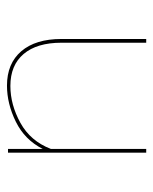

<svg xmlns="http://www.w3.org/2000/svg" viewBox="37 -486 449 564"><g transform="rotate(-90 262.0 -204.5)"><path d="M429 -249V0H418V-249Q418 -321 385 -360Q352 -399 291 -399Q236 -399 182.5 -369.5Q129 -340 106 -280V0H95V-406H106V-304Q133 -357 186 -383Q239 -409 292 -409Q357 -409 393 -367Q429 -325 429 -249Z"/></g></svg>

Font: Ysabeau Infant Hairline
Style: Regular
Weight: 100
Designer: Christian Thalmann (Catharsis Fonts)
Version: Version 0.003